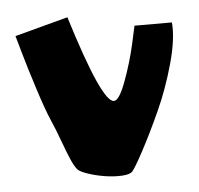

<svg xmlns="http://www.w3.org/2000/svg" viewBox="-42 -518 588 566"><g transform="rotate(-5 252.5 -235.0)"><path d="M20 -432.6 177.2 -474.6Q256.8 -216.8 292.5 -216.8Q308.1 -216.8 328.1 -270.8Q348.1 -324.7 360.4 -378.9L372.1 -432.6H482.9Q487.3 -384.8 467 -311.8Q446.8 -238.8 417.5 -174.6Q388.2 -110.4 362.8 -63Q337.4 -15.6 328.1 -4.9Q320.8 3.4 297.1 4.6Q273.4 5.9 247.1 1.7Q220.7 -2.4 197.3 -10.3Q173.8 -18.1 167 -25.9Q158.7 -35.6 149.7 -56.4Q140.6 -77.1 127.2 -113.8Q113.8 -150.4 102.1 -176.8Q88.4 -208 67.9 -272Q47.4 -335.9 33.7 -384.3Z"/></g></svg>

Font: Some Time Later
Style: Regular
Weight: 400
Version: Version 003.300